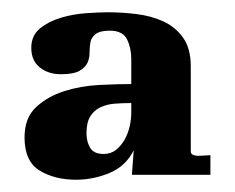

<svg xmlns="http://www.w3.org/2000/svg" viewBox="-20 -635 383 313"><path d="M194 -498V-539Q194 -557 187 -571Q180 -585 159 -585Q143 -585 136 -579.5Q129 -574 127.5 -566.5Q126 -559 126 -549.5Q126 -540 122.5 -532.5Q119 -525 109.5 -519.5Q100 -514 79 -514Q59 -514 45 -525Q31 -536 31 -557Q31 -577 45 -588.5Q59 -600 79 -606Q99 -612 120.5 -613.5Q142 -615 156 -615Q179 -615 203 -612Q227 -609 246.5 -600Q266 -591 278.5 -573.5Q291 -556 291 -527V-388Q291 -381 304 -381Q309 -381 314.5 -381.5Q320 -382 323 -382V-350H195L198 -390Q185 -364 158.5 -353Q132 -342 104 -342Q69 -342 44.5 -357Q20 -372 20 -411Q20 -443 39 -460.5Q58 -478 85 -486.5Q112 -495 142 -496.5Q172 -498 194 -498ZM121 -418Q121 -404 127 -394Q133 -384 149 -384Q161 -384 169.5 -391Q178 -398 183.5 -408Q189 -418 191.5 -429.5Q194 -441 194 -451V-467Q180 -467 167 -466Q154 -465 143.5 -460Q133 -455 127 -445Q121 -435 121 -418Z"/></svg>

Font: Gamine
Style: Bold
Weight: 700
Designer: Tapiwanashe Sebastian Garikayi
Version: Version 1.000